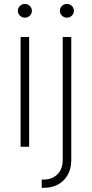

<svg xmlns="http://www.w3.org/2000/svg" viewBox="-20 -730 457 955"><path d="M82.5 0V-545.9H125V0ZM104 -642.1Q89.4 -642.1 79.1 -652.3Q68.8 -662.6 68.8 -676.3Q68.8 -690.4 79.1 -700.4Q89.4 -710.4 103.5 -710.4Q118.2 -710.4 128.4 -700.4Q138.7 -690.4 138.7 -676.3Q138.7 -662.6 128.4 -652.3Q118.2 -642.1 104 -642.1ZM292 -545.9H334.5V65.9Q334.5 108.4 317.1 139.4Q299.8 170.4 269.5 187.3Q239.3 204.1 199.2 204.1H187.5V163.1H198.7Q238.8 163.1 265.1 137.5Q291.5 111.8 292 65.9ZM313 -642.1Q298.3 -642.1 288.1 -652.3Q277.8 -662.6 277.8 -676.3Q277.8 -690.4 288.1 -700.4Q298.3 -710.4 312.5 -710.4Q327.1 -710.4 337.4 -700.4Q347.7 -690.4 347.7 -676.3Q347.7 -662.6 337.4 -652.3Q327.1 -642.1 313 -642.1Z"/></svg>

Font: Inter Tight ExtraLight
Style: Regular
Weight: 250
Designer: Rasmus Andersson
Foundry: rsms
Version: Version 3.004